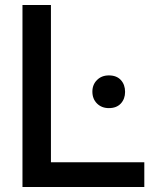

<svg xmlns="http://www.w3.org/2000/svg" viewBox="-20 -749 616 769"><path d="M70 0V-729H184V-73L159 -99H558V0ZM416 -316Q387 -316 368.5 -334.5Q350 -353 350 -382Q350 -410 368.5 -428.5Q387 -447 416 -447Q447 -447 464 -428.5Q481 -410 481 -381Q481 -353 464 -334.5Q447 -316 416 -316Z"/></svg>

Font: Mona Sans SemiExpanded Medium
Style: Regular
Weight: 500
Width: 6
Designer: Deni Anggara
Foundry: GitHub
Version: Version 2.000